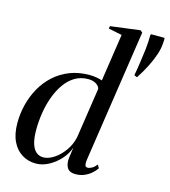

<svg xmlns="http://www.w3.org/2000/svg" viewBox="-120 -913 902 1020"><g transform="rotate(15 330.5 -403.0)"><path d="M428.5 -76.5Q426.5 -59 429 -49Q431.5 -39 443 -39Q453.5 -39 466.2 -46Q479 -53 492 -69L502 -51Q491.5 -35.5 475 -21.2Q458.5 -7 437 2Q415.5 11 389.5 11Q354 11 342.2 -12Q330.5 -35 335 -67L343 -123Q331 -87 303.8 -56.8Q276.5 -26.5 241.8 -7.8Q207 11 171.5 11Q129 11 95 -9.8Q61 -30.5 41.2 -71.5Q21.5 -112.5 21.5 -173Q21.5 -224 34 -274Q46.5 -324 71.2 -368Q96 -412 132.8 -445.5Q169.5 -479 218 -498.2Q266.5 -517.5 326.5 -517.5Q347 -517.5 365.2 -514.2Q383.5 -511 396.5 -506.5L435.5 -767L361 -782L363.5 -796L526.5 -817L538 -807ZM389.5 -457.5Q387.5 -471 370.5 -482.8Q353.5 -494.5 326 -494.5Q284 -494.5 251.5 -474.5Q219 -454.5 195.5 -420.2Q172 -386 156.8 -343Q141.5 -300 134.5 -253.8Q127.5 -207.5 127.5 -164Q127.5 -115.5 137 -86.2Q146.5 -57 163 -44Q179.5 -31 200.5 -31Q228.5 -31 259 -50.8Q289.5 -70.5 314.2 -104.8Q339 -139 348 -181.5ZM572.5 -571 558 -577 556.5 -578.5Q564 -619.5 569.2 -658Q574.5 -696.5 578.5 -727Q580.5 -747 581.8 -766.8Q583 -786.5 583 -806L585.5 -811H660Q661 -803.5 660.8 -798.8Q660.5 -794 659.5 -783Q658.5 -754 647.2 -719.8Q636 -685.5 617 -647.8Q598 -610 572.5 -571Z"/></g></svg>

Font: Merriweather 144pt
Style: Italic
Weight: 400
Italic angle: -7.8°
Version: Version 2.101